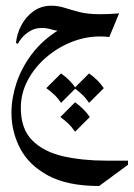

<svg xmlns="http://www.w3.org/2000/svg" viewBox="-20 -300 461 662"><path d="M321.8 341.3Q212.9 341.3 146.2 305.4Q79.6 269.5 49.6 211.9Q19.5 154.3 19.5 88.9Q19.5 39.1 36.6 -13.2Q53.7 -65.4 89.6 -113.3Q125.5 -161.1 182.6 -196.8L183.6 -193.4Q168.9 -194.8 154.8 -199.2Q140.6 -203.6 123.5 -203.6Q101.1 -203.6 83.7 -193.1Q66.4 -182.6 55.7 -169.7Q44.9 -156.7 42 -148.9L35.2 -151.9Q38.1 -184.1 54 -213.6Q69.8 -243.2 96.2 -261.7Q122.6 -280.3 156.7 -280.3Q180.7 -280.3 203.4 -272.9Q226.1 -265.6 254.6 -258.3Q283.2 -251 324.7 -251Q357.9 -251 390.6 -253.9L356.9 -172.4Q342.8 -174.3 324.7 -174.3Q274.4 -174.3 225.8 -154.8Q177.2 -135.3 137.9 -101.1Q98.6 -66.9 75.2 -22.5Q51.8 22 51.8 71.8Q51.8 144.5 91.3 184.1Q130.9 223.6 197.8 238.8Q264.6 253.9 346.7 253.9H421.4V268.1ZM238.8 52.7Q270 74.7 289.6 103.5L238.8 154.3Q229 139.2 216.1 126.7Q203.1 114.3 188 103.5ZM190.4 -46.9Q221.7 -24.9 241.2 3.9L190.4 54.7Q180.7 39.6 167.7 27.1Q154.8 14.6 139.6 3.9ZM287.1 -46.9Q318.4 -24.9 337.9 3.9L287.1 54.7Q277.3 39.6 264.4 27.1Q251.5 14.6 236.3 3.9Z"/></svg>

Font: Lateef
Style: Regular
Weight: 400
Designer: SIL International
Foundry: SIL International
Version: Version 4.200